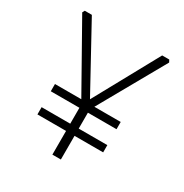

<svg xmlns="http://www.w3.org/2000/svg" viewBox="-161 -816 900 941"><g transform="rotate(30 289.0 -345.0)"><path d="M43 -677 50 -690H90L289 -327L488 -690H528L535 -677L326 -306H475V-265H313V-175H475V-134H313V0H265V-134H103V-175H265V-265H103V-306H252Z"/></g></svg>

Font: Oxanium ExtraLight
Style: Regular
Weight: 200
Designer: Severin Meyer
Version: Version 2.000